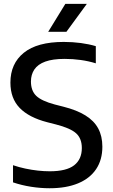

<svg xmlns="http://www.w3.org/2000/svg" viewBox="-20 -967 585 996"><path d="M237.5 9.5Q190 9.5 140.8 1.8Q91.5 -6 47.5 -21V-110Q78.5 -99.5 111.5 -92.5Q144.5 -85.5 176.5 -82Q208.5 -78.5 238 -78.5Q324.5 -78.5 364.5 -109.5Q404.5 -140.5 404.5 -199Q404.5 -249 374.5 -275.8Q344.5 -302.5 270 -321.5L225 -333Q130 -357.5 82 -407.2Q34 -457 34 -538.5Q34 -637 103.5 -693.2Q173 -749.5 311 -749.5Q356.5 -749.5 399.5 -743.8Q442.5 -738 477 -727.5V-638.5Q440 -650 398.8 -655.8Q357.5 -661.5 315.5 -661.5Q253.5 -661.5 215 -647.5Q176.5 -633.5 158.5 -607Q140.5 -580.5 140.5 -544Q140.5 -496.5 167.8 -470Q195 -443.5 264 -425L309 -413.5Q378.5 -396 423.2 -368.2Q468 -340.5 489.5 -300.5Q511 -260.5 511 -206Q511 -138 478.8 -89.8Q446.5 -41.5 385.2 -16Q324 9.5 237.5 9.5ZM230 -802 319 -947H430.5L324.5 -802Z"/></svg>

Font: Encode Sans SC Medium
Style: Regular
Weight: 500
Version: Version 3.002